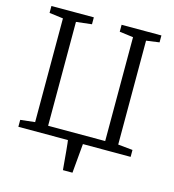

<svg xmlns="http://www.w3.org/2000/svg" viewBox="-131 -851 1030 1139"><g transform="rotate(15 384.0 -281.5)"><path d="M419.5 180H361Q361 179 359.2 160.8Q357.5 142.5 355.2 115.8Q353 89 350.5 63Q348 37 346 19Q344 1 343.5 0H39V-42.5L128 -52.5V-689.5L43 -700.5V-743H303.5V-700.5L208 -689.5V-51.5H558.5V-689.5L474 -700.5V-743H718.5V-700.5L638.5 -689.5V-51.5L728.5 -42.5V0H435.5Q433.5 22.5 431.5 45Q429.5 67.5 427.5 90Q425.5 112.5 423.5 135Q421.5 157.5 419.5 180Z"/></g></svg>

Font: Merriweather 20pt Light
Style: Regular
Weight: 300
Version: Version 2.100